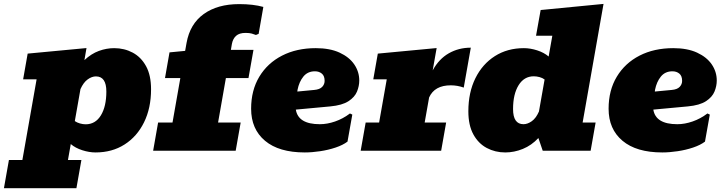

<svg xmlns="http://www.w3.org/2000/svg" viewBox="-80 -782 3755 996"><path d="M-59.6 194.3 -33.7 47.9H36.1L109.9 -370.6H40L63.5 -503.9L368.7 -532.7L357.9 -470.2Q393.6 -503.4 432.9 -517.8Q472.2 -532.2 512.2 -532.2Q564.9 -532.2 608.4 -509Q651.9 -485.8 677.7 -438.7Q703.6 -391.6 703.6 -318.8Q703.6 -221.2 667.2 -147.5Q630.9 -73.7 566.2 -32.5Q501.5 8.8 415.5 8.8Q382.8 8.8 346.9 -2.7Q311 -14.2 287.1 -34.7L272.5 47.9H342.3L316.4 194.3ZM364.3 -137.2Q415 -137.2 443.4 -183.6Q471.7 -230 471.7 -307.1Q471.7 -385.7 417.5 -385.7Q396.5 -385.7 374.8 -370.1Q353 -354.5 337.4 -319.8L308.1 -153.8Q319.3 -146 334.7 -141.6Q350.1 -137.2 364.3 -137.2Z M714.4 0 740.2 -146.5H814.9L855.5 -377H775.9L799.3 -510.3L880.4 -518.1L887.7 -559.1Q905.3 -657.7 976.8 -709.2Q1048.3 -760.7 1161.1 -760.7Q1233.4 -760.7 1286.1 -746.1L1261.7 -606.4L1247.6 -600.6Q1237.8 -604.5 1225.8 -607.9Q1213.9 -611.3 1193.8 -611.3Q1161.6 -611.3 1144.8 -596.2Q1127.9 -581.1 1123 -554.2L1117.7 -523.4H1234.9L1209 -377H1091.8L1051.3 -146.5H1168.5L1142.6 0Z M1501 8.8Q1366.7 8.8 1294.7 -51.8Q1222.7 -112.3 1222.7 -217.8Q1222.7 -313.5 1265.1 -384Q1307.6 -454.6 1383.1 -493.4Q1458.5 -532.2 1558.1 -532.2Q1631.3 -532.2 1681.6 -509Q1731.9 -485.8 1757.8 -447.8Q1783.7 -409.7 1783.7 -364.3Q1783.7 -335.9 1772 -307.1Q1760.3 -278.3 1727.8 -257.1Q1695.3 -235.8 1633.3 -230L1454.6 -213.4Q1466.8 -137.7 1579.1 -137.7Q1617.7 -137.7 1658.4 -151.9Q1699.2 -166 1735.4 -193.4L1747.6 -187.5L1722.7 -47.4Q1698.7 -29.3 1660.9 -16.6Q1623 -3.9 1580.8 2.4Q1538.6 8.8 1501 8.8ZM1463.4 -315.9 1462.4 -307.1 1549.8 -315.4Q1578.6 -317.9 1591.3 -331.3Q1604 -344.7 1604 -362.3Q1604 -388.2 1589.6 -400.1Q1575.2 -412.1 1553.7 -412.1Q1516.1 -412.1 1493.9 -385Q1471.7 -357.9 1463.4 -315.9Z M1791 0 1816.9 -146.5H1886.7L1926.3 -370.6H1856.4L1879.9 -503.9L2185.1 -532.7L2164.6 -417Q2196.8 -476.1 2248 -505.4Q2299.3 -534.7 2362.3 -534.7L2325.7 -327.6Q2293 -339.4 2258.3 -339.4Q2174.3 -339.4 2146 -276.4L2123 -146.5H2234.4L2208.5 0Z M2541 8.8Q2488.8 8.8 2445.1 -14.4Q2401.4 -37.6 2375.5 -85Q2349.6 -132.3 2349.6 -204.6Q2349.6 -302.2 2386 -376Q2422.4 -449.7 2487.3 -491Q2552.2 -532.2 2637.7 -532.2Q2670.9 -532.2 2706.5 -520.8Q2742.2 -509.3 2766.1 -488.8L2785.2 -596.7H2700.7L2724.6 -730L3050.8 -761.7L2942.4 -146.5H3009.8L2983.9 0H2735.4L2712.9 -65.9Q2677.2 -27.8 2632.3 -9.5Q2587.4 8.8 2541 8.8ZM2635.7 -137.7Q2656.7 -137.7 2678.7 -153.3Q2700.7 -168.9 2715.8 -203.6L2745.1 -369.6Q2734.4 -377.9 2718.8 -382.1Q2703.1 -386.2 2689 -386.2Q2638.7 -386.2 2610.1 -339.8Q2581.5 -293.5 2581.5 -216.3Q2581.5 -137.7 2635.7 -137.7Z M3355.5 8.8Q3221.2 8.8 3149.2 -51.8Q3077.1 -112.3 3077.1 -217.8Q3077.1 -313.5 3119.6 -384Q3162.1 -454.6 3237.5 -493.4Q3313 -532.2 3412.6 -532.2Q3485.8 -532.2 3536.1 -509Q3586.4 -485.8 3612.3 -447.8Q3638.2 -409.7 3638.2 -364.3Q3638.2 -335.9 3626.5 -307.1Q3614.7 -278.3 3582.3 -257.1Q3549.8 -235.8 3487.8 -230L3309.1 -213.4Q3321.3 -137.7 3433.6 -137.7Q3472.2 -137.7 3512.9 -151.9Q3553.7 -166 3589.8 -193.4L3602.1 -187.5L3577.1 -47.4Q3553.2 -29.3 3515.4 -16.6Q3477.5 -3.9 3435.3 2.4Q3393.1 8.8 3355.5 8.8ZM3317.9 -315.9 3316.9 -307.1 3404.3 -315.4Q3433.1 -317.9 3445.8 -331.3Q3458.5 -344.7 3458.5 -362.3Q3458.5 -388.2 3444.1 -400.1Q3429.7 -412.1 3408.2 -412.1Q3370.6 -412.1 3348.4 -385Q3326.2 -357.9 3317.9 -315.9Z"/></svg>

Font: Bevan
Style: Italic
Weight: 400
Italic angle: -10°
Designer: Vernon Adams
Foundry: Vernon Adams
Version: Version 2.100; ttfautohint (v1.8.3)